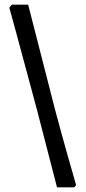

<svg xmlns="http://www.w3.org/2000/svg" viewBox="-20 -695 369 825"><path d="M225 110Q225 110 218 83Q211 56 199 9.5Q187 -37 172 -95Q157 -153 141 -215Q128 -264 112 -323Q96 -382 80 -441.5Q64 -501 50.5 -551Q37 -601 28.5 -631.5Q20 -662 20 -662L31 -675H101L216 -226Q231 -169 247 -111.5Q263 -54 276.5 -6.5Q290 41 298.5 70.5Q307 100 307 100L299 110Z"/></svg>

Font: Alegreya SemiBold
Style: Regular
Weight: 600
Designer: Juan Pablo del Peral
Foundry: Huerta Tipografica
Version: Version 2.009